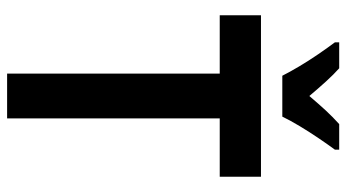

<svg xmlns="http://www.w3.org/2000/svg" viewBox="-237 -737 974 540"><g transform="rotate(90 250.0 -467.0)"><path d="M187 0V-598H23V-714H477V-598H313V0ZM193 -774Q183 -794 167 -821Q151 -848 132.5 -875Q114 -902 99 -922V-934H172Q189 -919 209 -897Q229 -875 250 -850Q273 -877 290.5 -896Q308 -915 329 -934H401V-922Q387 -903 369 -876.5Q351 -850 334.5 -822.5Q318 -795 308 -774Z"/></g></svg>

Font: Noto Sans Mono ExtraCondensed
Style: Bold
Weight: 700
Width: 2
Designer: Monotype Design Team
Foundry: Monotype Imaging Inc.
Version: Version 2.014